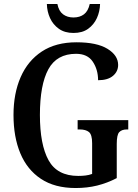

<svg xmlns="http://www.w3.org/2000/svg" viewBox="-20 -937 693 967"><path d="M361 10Q256 10 186.5 -36Q117 -82 82.5 -164.5Q48 -247 48 -358Q48 -466 84 -548.5Q120 -631 190.5 -677.5Q261 -724 365 -724Q468 -724 521.5 -691Q575 -658 575 -610Q575 -577 549 -555Q523 -533 474 -533Q474 -586 447.5 -626Q421 -666 363 -666Q266 -666 223.5 -588Q181 -510 181 -358Q181 -209 224.5 -130Q268 -51 374 -51Q392 -51 410 -53Q428 -55 444 -61V-216Q444 -259 428 -272Q412 -285 382 -285H371V-332H626V-285H619Q593 -285 580.5 -271.5Q568 -258 568 -212V-40Q520 -15 469.5 -2.5Q419 10 361 10ZM350 -771Q306 -771 276.5 -792Q247 -813 232 -846Q217 -879 216 -917H269Q276 -881 297.5 -865Q319 -849 350 -849Q382 -849 403 -865Q424 -881 432 -917H484Q483 -879 468 -846Q453 -813 424 -792Q395 -771 350 -771Z"/></svg>

Font: Noto Serif Khmer Condensed SemiBold
Style: Regular
Weight: 600
Width: 3
Designer: Danh Hong and the Monotype Design Team
Foundry: Monotype Imaging Inc.
Version: Version 2.004; ttfautohint (v1.8.4.7-5d5b)